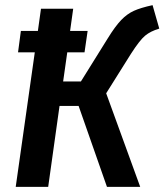

<svg xmlns="http://www.w3.org/2000/svg" viewBox="-20 -725 638 745"><path d="M488 -516 392 -363 524 0H395L285 -314H211L167 0H41L115 -522H50L61 -605H127L139 -691H264L252 -605H320L308 -522H241L225 -409H294L398 -576Q427 -623 450 -647Q473 -671 499.5 -683Q526 -695 572 -705L598 -614Q564 -604 543 -586.5Q522 -569 488 -516Z"/></svg>

Font: Fira Sans Condensed Medium
Style: Italic
Weight: 500
Width: 3
Italic angle: -8°
Designer: bBox Type GmbH & Carrois Corporate GbR & Edenspiekermann AG
Foundry: bBox Type GmbH & Carrois Corporate GbR & Edenspiekermann AG
Version: Version 4.301